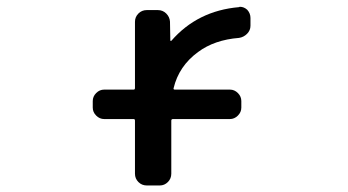

<svg xmlns="http://www.w3.org/2000/svg" viewBox="-20 -575 1040 573"><path d="M693.4 -553.7Q694.3 -554.7 696.3 -554.7Q708 -554.7 717.8 -545.9Q727.5 -535.2 727.5 -521.5V-498Q727.5 -484.4 717.3 -474.1Q707 -463.9 693.4 -461.9Q620.1 -456.1 571.3 -419.9Q513.7 -377.9 498 -311.5Q497.1 -307.6 502 -307.6H666Q679.7 -307.6 689.9 -297.4Q700.2 -287.1 700.2 -273.4V-253.9Q700.2 -240.2 689.9 -230Q679.7 -219.7 666 -219.7H496.1Q491.2 -219.7 491.2 -214.8V-56.6Q491.2 -42 481 -31.7Q470.7 -21.5 457 -21.5H418Q403.3 -21.5 393.1 -31.7Q382.8 -42 382.8 -56.6V-214.8Q382.8 -219.7 378.9 -219.7H291Q277.3 -219.7 267.1 -230Q256.8 -240.2 256.8 -253.9V-273.4Q256.8 -287.1 267.1 -297.4Q277.3 -307.6 291 -307.6H378.9Q382.8 -307.6 382.8 -312.5V-509.8Q382.8 -524.4 393.1 -534.7Q403.3 -544.9 418 -544.9H451.2Q465.8 -544.9 476.1 -534.7Q486.3 -524.4 487.3 -510.7L488.3 -454.1Q488.3 -453.1 489.3 -453.1Q490.2 -453.1 491.2 -453.1Q569.3 -543 693.4 -553.7Z"/></svg>

Font: Gen Jyuu Gothic L Monospace Medium
Style: Regular
Weight: 500
Designer: [Source Han Sans]
Ryoko NISHIZUKA  (kana & ideographs); Paul D. Hunt (Latin, Greek & Cyrillic); Wenlong ZHANG  (bopomofo
Version: Version 1.002.20150607